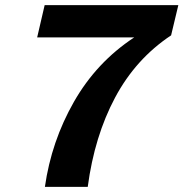

<svg xmlns="http://www.w3.org/2000/svg" viewBox="-20 -724 711 744"><path d="M153 -704H671L643 -587Q506 -496 426 -346Q346 -196 320 0H154Q179 -176 266.5 -329.5Q354 -483 500 -579H124Z"/></svg>

Font: CBA Beacon Sans Extra Bold
Style: Italic
Weight: 800
Italic angle: -13°
Designer: Wei Huang
Foundry: Wei Huang
Version: Version 1.002